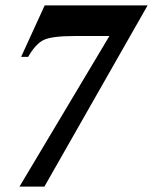

<svg xmlns="http://www.w3.org/2000/svg" viewBox="-20 -689 565 709"><path d="M525 -669 144 0H52L384 -556H257Q173 -556 142.5 -542Q112 -528 84 -479H58L145 -669Z"/></svg>

Font: STIX MathJax Main
Style: Bold Italic
Weight: 700
Italic angle: -16.33°
Designer: MicroPress Inc., with final additions and corrections provided by Coen Hoffman, Elsevier (retired)
Version: Version 1.1.1